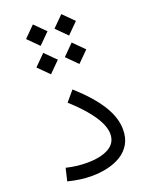

<svg xmlns="http://www.w3.org/2000/svg" viewBox="-167 -994 829 1080"><g transform="rotate(-20 247.5 -453.5)"><path d="M105.5 -676.4 169.5 -612.2 233.8 -676.4 169.5 -740.5ZM275.7 -676.4 339.7 -612.2 404 -676.4 339.7 -740.5ZM275.7 -846.6 339.7 -782.4 404 -846.6 339.7 -910.7ZM105.5 -846.6 169.5 -782.4 233.8 -846.6 169.5 -910.7ZM444.3 -182.6Q444.3 -253.9 396.4 -330.3Q348.4 -406.6 253.8 -491L202.5 -430.3Q255.8 -382.5 293 -338.2Q330.3 -294 349.4 -255.1Q368.6 -216.1 368.6 -183.3Q368.6 -129.4 320.9 -102.2Q273.2 -75 189.5 -75Q161.1 -75 131 -78.5Q101 -81.9 67 -90.1L49.2 -15Q86.5 -5.5 121.8 -0.7Q157.2 4 190.6 4Q240.5 4 286.1 -6.5Q331.7 -16.9 367.4 -39.2Q403 -61.5 423.7 -97Q444.3 -132.4 444.3 -182.6Z"/></g></svg>

Font: Estedad VF
Style: Regular
Weight: 100
Designer: Amin Abedi
Version: Version 7.3